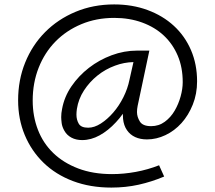

<svg xmlns="http://www.w3.org/2000/svg" viewBox="-20 -661 974 869"><path d="M484 188Q388 188 310 158.5Q232 129 177 75.5Q122 22 92 -50Q62 -122 62 -207Q62 -299 94 -378Q126 -457 184 -515.5Q242 -574 322 -607.5Q402 -641 497 -641Q579 -641 648 -615.5Q717 -590 767 -544Q817 -498 844.5 -434Q872 -370 872 -293Q872 -236 852.5 -187.5Q833 -139 801.5 -104Q770 -69 729 -49.5Q688 -30 645 -30Q615 -30 592 -40.5Q569 -51 554.5 -72Q540 -93 537 -123Q536 -134 536 -146Q522 -126 505 -108Q470 -70 431 -48.5Q392 -27 352 -27Q324 -27 303.5 -38Q283 -49 272 -68Q261 -87 259 -104.5Q257 -122 257 -131Q257 -149 261 -168Q271 -223 303.5 -270.5Q336 -318 382.5 -354Q429 -390 485.5 -411Q542 -432 601 -432H656L603 -182Q600 -167 600 -154Q600 -132 613 -111Q626 -90 664 -90Q699 -90 726 -110Q753 -130 770.5 -160Q788 -190 797.5 -224.5Q807 -259 807 -289Q807 -356 784.5 -409Q762 -462 721.5 -500Q681 -538 623.5 -559Q566 -580 497 -580Q416 -580 348 -551.5Q280 -523 231 -473Q182 -423 155 -354.5Q128 -286 128 -206Q128 -135 151.5 -74Q175 -13 221 31.5Q267 76 334 101.5Q401 127 487 127Q540 127 594.5 117Q649 107 700 87L723 138Q666 162 607.5 175Q549 188 484 188ZM379 -83Q407 -83 436.5 -102Q466 -121 492.5 -151.5Q519 -182 538.5 -221Q558 -260 566 -300L584 -380Q541 -379 501 -364Q457 -348 421 -319Q385 -290 360 -251.5Q335 -213 328 -168Q326 -154 326 -142Q326 -119 336.5 -101Q347 -83 379 -83Z"/></svg>

Font: Isabella Sans
Style: Italic
Weight: 400
Italic angle: -12°
Designer: Christian Thalmann (Catharsis Fonts), Cristiano Sobral
Foundry: The Isabella Sans Project Authors
Version: Version 2.026; ttfautohint (v1.8.4.7-5d5b-dirty)